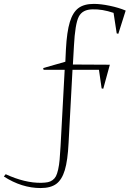

<svg xmlns="http://www.w3.org/2000/svg" viewBox="-156 -726 663 982"><path d="M194.8 3.9Q190.4 94.7 175.5 144Q160.6 193.4 131.8 214.6Q103 235.8 51.8 235.8Q-44.4 235.8 -136.2 176.8L-127 165Q-28.3 210.4 55.2 209Q75.7 208.5 88.9 205.8Q102.1 203.1 113 195.1Q124 187 130.1 175.3Q136.2 163.6 141.4 141.1Q146.5 118.7 148.9 91.3Q151.4 64 153.8 21L174.8 -369.1H66.9L64.9 -377.9L178.2 -410.2L181.2 -474.1Q186 -564 201.2 -613.5Q216.3 -663.1 245.1 -684.6Q273.9 -706.1 324.2 -706.1Q359.4 -706.1 405.3 -696.5Q451.2 -687 486.8 -671.9L449.2 -553.2L440.9 -555.2L424.8 -660.2Q366.7 -679.7 317.9 -678.2Q265.6 -677.7 246.8 -640.6Q228 -603.5 222.2 -491.2L216.8 -396L405.8 -395L372.1 -272L363.8 -273.9L350.1 -369.1H214.8Z"/></svg>

Font: Halibut Thin
Style: Regular
Weight: 250
Designer: Matteo Maggi
Foundry: Collletttivo
Version: Version 3.080 | FøM Fix